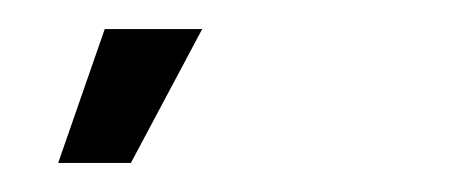

<svg xmlns="http://www.w3.org/2000/svg" viewBox="-20 -687 323 132"><path d="M70 -575H20L52 -667H119Z"/></svg>

Font: Bricolage Grotesque 48pt Condensed ExtraLight
Style: Regular
Weight: 200
Width: 3
Designer: Mathieu Triay
Foundry: Atelier Triay
Version: Version 1.000; ttfautohint (v1.8.4.7-5d5b);gftools[0.9.32]